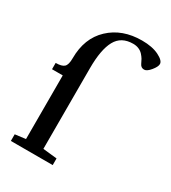

<svg xmlns="http://www.w3.org/2000/svg" viewBox="-178 -822 818 916"><g transform="rotate(30 230.5 -364.0)"><path d="M28.8 0V-36.6L86.9 -43.9V-394.5H27.8V-429.2Q61 -429.2 74 -441.2Q86.9 -453.1 86.9 -488.8Q86.9 -599.6 155.3 -663.8Q223.6 -728 332 -728Q388.7 -728 425 -710Q461.4 -691.9 461.4 -672.9Q461.4 -658.2 442.6 -635.3Q423.8 -612.3 408.7 -612.3Q391.6 -612.3 383.8 -628.9Q377.9 -642.1 372.6 -651.1Q367.2 -660.2 357.7 -670.9Q348.1 -681.6 334.2 -687.5Q320.3 -693.4 303.2 -693.4Q237.8 -693.4 210 -642.6Q182.1 -591.8 182.1 -489.3V-44.9L259.3 -36.6V0Z"/></g></svg>

Font: Elstob 8pt Medium
Style: Regular
Weight: 500
Designer: Peter S. Baker
Version: Version 1.015